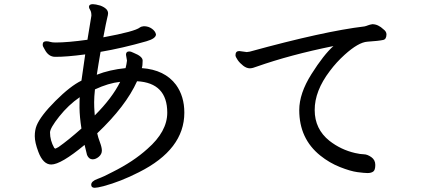

<svg xmlns="http://www.w3.org/2000/svg" viewBox="-20 -811 2040 922"><path d="M245.1 -97.2Q247.1 -97.2 261.2 -105Q307.1 -137.2 371.1 -193.8Q362.3 -250 361.8 -293.9Q361.8 -336.9 362.8 -344.2Q308.6 -307.1 264.4 -251.5Q220.2 -195.8 220.2 -174.8Q220.2 -136.7 240.2 -101.1Q242.2 -100.1 243.2 -98.6Q244.1 -97.2 245.1 -97.2ZM435.1 -256.8Q519 -340.8 557.1 -418Q501 -412.1 436 -381.8Q432.1 -345.7 432.1 -320.8Q432.1 -294.9 433.6 -277.3Q435.1 -259.8 435.1 -256.8ZM435.1 90.8Q418 90.8 418 76.2Q418 59.1 448.5 48.1Q479 37.1 520 15.1Q620.1 -34.7 688 -96.2Q783.2 -179.2 783.2 -270Q783.2 -413.1 638.2 -420.9Q584 -300.8 446.8 -170.9Q450.7 -151.9 460 -127.4Q469.2 -103 469.2 -87.9Q469.2 -70.8 454.6 -58.3Q439.9 -45.9 424.8 -45.9Q406.7 -45.9 397.9 -66.9L386.2 -115.2Q272.5 -21 226.1 -21Q187 -21 164.1 -82Q147 -127 147 -157.2Q147 -186 155.8 -208Q174.8 -254.9 246.3 -326.4Q317.9 -397.9 371.1 -423.8L389.2 -549.8Q298.3 -537.6 245.1 -538.1Q212.9 -538.1 194.8 -573.2Q189.9 -583 187.5 -586.4Q185.1 -589.8 185.1 -597.2Q185.1 -613.3 203.1 -612.8Q211.9 -612.8 220.9 -609.9Q230 -606.9 247.1 -606.9Q305.2 -606.9 399.9 -620.1L418.9 -735.8Q418.9 -753.9 413.1 -762.9Q407.2 -772 407.2 -777.8Q407.2 -791 425.8 -791Q438 -791 461.9 -784.2Q499 -770 499 -747.1Q499 -740.2 494.6 -723.6Q490.2 -707 476.1 -631.8Q627.9 -659.7 651.9 -679.2Q658.7 -684.1 670.9 -685.1Q692.9 -685.1 709.5 -673.1Q726.1 -661.1 729 -646Q729 -626 683.1 -612.8Q566.9 -579.6 462.9 -562Q458 -536.1 453.1 -504.2Q448.2 -472.2 444.8 -452.1Q505.9 -476.1 583 -483.9Q587.9 -502.9 589.8 -520L585 -547.9Q585 -564 600.1 -564Q608.9 -564 622.1 -557.1Q665 -540 665 -520Q665 -496.1 661.1 -483.9Q771 -476.1 825.2 -403.8Q865.2 -348.6 865.2 -270Q865.2 -93.3 647 16.1Q559.1 61 477.1 83Q446.3 90.8 435.1 90.8Z M1745.1 20Q1730 20 1696.5 15.6Q1663.1 11.2 1612.5 -8.8Q1562 -28.8 1518.1 -64Q1417 -145 1417 -282.2Q1417 -362.3 1475.6 -455.1Q1534.2 -547.9 1581.1 -589.8Q1374 -547.9 1212.9 -491.2Q1193.8 -483.4 1180.2 -482.9Q1164.1 -482.9 1147.9 -495.4Q1131.8 -507.8 1121.3 -522.9Q1110.8 -538.1 1110.8 -545.9Q1110.8 -565.9 1128.9 -565.9L1165 -561Q1168.9 -561 1179.2 -563Q1536.1 -661.1 1730 -684.1Q1738.8 -686 1747.3 -689.5Q1755.9 -692.9 1768.1 -694.8Q1795.9 -694.8 1821.8 -669.9Q1835 -660.2 1835.9 -647Q1835.9 -622.1 1819.8 -619.1Q1797.9 -614.3 1744.1 -610.8Q1701.2 -607.9 1634.8 -547.9Q1595.7 -512.7 1564 -470.2Q1490.7 -374 1491.2 -282.2Q1491.2 -191.4 1562 -134.8Q1617.2 -91.8 1685.1 -76.2Q1710.9 -70.3 1727.5 -70.1Q1744.1 -69.8 1763.2 -56.4Q1782.2 -43 1782.2 -19Q1782.2 5.9 1772.2 12.9Q1762.2 20 1745.1 20Z"/></svg>

Font: LXGW WenKai Screen R
Style: Regular
Weight: 400
Designer: Fontworks Inc.
Version: Version 1.235;May 31, 2022